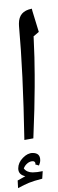

<svg xmlns="http://www.w3.org/2000/svg" viewBox="-20 -850 296 981"><path d="M157.2 -467.8V-405.3Q157.2 -308.6 150.4 -143.1L104.5 -134.8Q98.1 -485.4 77.1 -716.8L76.7 -729.5Q76.7 -761.2 92.5 -780Q108.4 -798.8 142.6 -805.7Q144 -799.3 145.5 -793.9Q147 -788.6 178.2 -687L151.4 -664.1L151.9 -659.2Q157.2 -551.8 157.2 -467.8ZM122.1 -830.1ZM131.3 -83ZM160.2 -9.8 161.1 -14.2Q161.1 -18.6 157.5 -22.5Q153.8 -26.4 148.4 -26.4Q132.8 -26.4 119.9 -15.4Q106.9 -4.4 101.6 10.7Q116.7 30.8 147 30.8Q168.9 30.8 198.2 24.4L195.8 63Q152.3 74.2 128.9 83.7Q105.5 93.3 72.3 111.3L70.3 72.3L109.4 50.3Q73.2 42.5 73.2 10.3Q73.2 -19 97.2 -43.7Q121.1 -68.4 147 -68.4Q185.5 -68.4 185.5 -31.7Q185.5 -18.6 179.2 -4.4ZM131.3 -83ZM148.4 96.7Z"/></svg>

Font: Noto Naskh Arabic UI
Style: Regular
Weight: 400
Designer: Monotype Design team
Foundry: Monotype Imaging Inc.
Version: Version 1.05